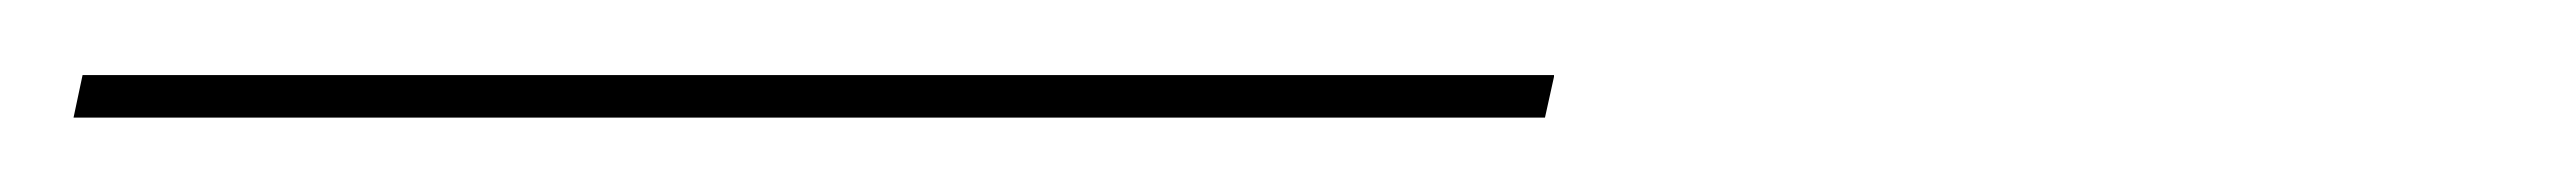

<svg xmlns="http://www.w3.org/2000/svg" viewBox="-48 75 692 51"><path d="M-28.2 106.5 -25.8 95.2H369.4L366.9 106.5Z"/></svg>

Font: Playfair 144pt
Style: Italic
Weight: 400
Italic angle: -15.6°
Designer: Claus Eggers Sørensen
Foundry: Claus Eggers Sørensen
Version: Version 2.001;gftools[0.9.30]